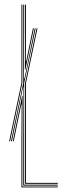

<svg xmlns="http://www.w3.org/2000/svg" viewBox="-20 -820 279 840"><path d="M20 -202 73.8 -457.2V-800H77.8V-457.2L24 -202ZM88.8 -514.5 89.8 -690.8V-800H93.8V-690.8L92.8 -552.5H94.8L122.8 -690.5L124 -696H128L90.8 -514.5ZM77.8 -4H232.8V0H73.8V-209.2L74.8 -362.2H72.8L41.8 -210.2L40 -202H36L76.8 -400.2H78.8L77.8 -209.2ZM85.8 -12H232.8V-8H81.8V-215L82.8 -438.2H80.8L52.2 -299.5L32 -202H28L81.8 -457.2V-800H85.8V-685.8L84.8 -476.2H86.8L106.8 -573L132 -696H136L85.8 -457.2ZM93.8 -20H232.8V-16H89.8V-457.2L140 -696H144L93.8 -457.2Z"/></svg>

Font: Big Shoulders Inline Thin
Style: Regular
Weight: 100
Designer: Patric King
Foundry: XO Type Co
Version: Version 2.002